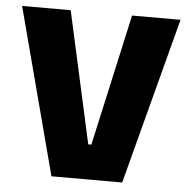

<svg xmlns="http://www.w3.org/2000/svg" viewBox="-48 -687 720 734"><g transform="rotate(5 311.5 -319.5)"><path d="M176 0 7.5 -639H194L305.5 -134H317.5L429.5 -639H615.5L447.5 0Z"/></g></svg>

Font: Anek Gujarati ExtraBold
Style: Regular
Weight: 800
Version: Version 1.003